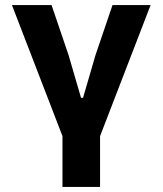

<svg xmlns="http://www.w3.org/2000/svg" viewBox="-20 -536 640 756"><path d="M226 0 27 -516H183L250 -319L299 -151H307L356 -319L423 -516H573L374 0V200H226Z"/></svg>

Font: iA Writer Mono V
Style: Regular
Weight: 400
Designer: Mike Abbink, Paul van der Laan, Pieter van Rosmalen
Foundry: Bold Monday
Version: Version 2.000